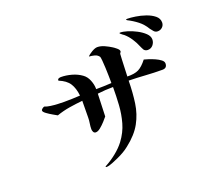

<svg xmlns="http://www.w3.org/2000/svg" viewBox="-127 -946 1253 1114"><g transform="rotate(-20 500.0 -388.5)"><path d="M878 -453Q878 -424 849 -424Q797 -424 746 -427.5Q695 -431 643 -432Q642 -357 633 -294.5Q624 -232 594.5 -178Q565 -124 502 -75Q486 -62 467 -51Q448 -40 428 -31Q415 -25 390.5 -15Q366 -5 352 -5Q351 -5 348.5 -5.5Q346 -6 346 -7Q346 -9 349.5 -11Q353 -13 354 -14Q386 -31 419 -57.5Q452 -84 474 -113Q509 -160 523.5 -211.5Q538 -263 541.5 -317.5Q545 -372 545 -428Q497 -428 449 -422Q447 -388 446.5 -353Q446 -318 444 -283Q437 -274 422 -257.5Q407 -241 391 -228Q375 -215 362 -215Q352 -215 347.5 -223.5Q343 -232 343 -241Q343 -258 346 -276Q349 -294 349 -311Q349 -337 349.5 -363Q350 -389 350 -414Q309 -410 268.5 -403.5Q228 -397 188 -383Q181 -387 162.5 -397.5Q144 -408 127.5 -420Q111 -432 111 -440Q111 -446 118.5 -451.5Q126 -457 131 -458Q145 -452 167 -449Q189 -446 211.5 -445Q234 -444 250 -444Q299 -444 348 -447Q343 -494 324 -523.5Q305 -553 260 -571Q259 -580 266 -583Q273 -586 280 -586Q312 -586 346 -576.5Q380 -567 406 -548Q427 -533 438 -505.5Q449 -478 449 -453V-450Q496 -450 544 -453V-469Q544 -477 543.5 -499Q543 -521 542 -547Q541 -573 539 -593.5Q537 -614 535 -618Q525 -632 508 -636.5Q491 -641 474 -642Q483 -653 503.5 -665Q524 -677 538 -677Q559 -677 582 -666.5Q605 -656 622 -645Q629 -641 643 -629.5Q657 -618 657 -609Q657 -604 654 -601.5Q651 -599 650 -594Q649 -585 649 -576Q649 -567 648 -558Q647 -533 646 -507.5Q645 -482 644 -457Q689 -456 714 -468.5Q739 -481 767 -517Q776 -515 794.5 -509Q813 -503 832 -494.5Q851 -486 864.5 -475.5Q878 -465 878 -453ZM854 -610Q854 -591 841.5 -576Q829 -561 809 -561Q795 -561 786 -571Q782 -577 779 -584Q776 -591 773 -597Q763 -622 746.5 -647Q730 -672 710 -689Q706 -692 701.5 -695Q697 -698 693 -702Q688 -705 687 -709Q688 -711 692 -711Q709 -711 735.5 -703Q762 -695 789.5 -680.5Q817 -666 835.5 -648Q854 -630 854 -610ZM941 -683Q941 -666 929 -654.5Q917 -643 900 -643Q886 -643 877 -653Q868 -663 861 -673Q842 -705 814.5 -726.5Q787 -748 755 -764Q753 -766 752 -766.5Q751 -767 749 -769Q751 -771 754 -771.5Q757 -772 759 -772Q777 -772 807.5 -767.5Q838 -763 868.5 -752.5Q899 -742 920 -725Q941 -708 941 -683Z"/></g></svg>

Font: Kaisei HarunoUmi
Style: Regular
Weight: 400
Designer: Font-Kai, 金井和夫
Foundry: KAZUO KANAI
Version: Version 5.003